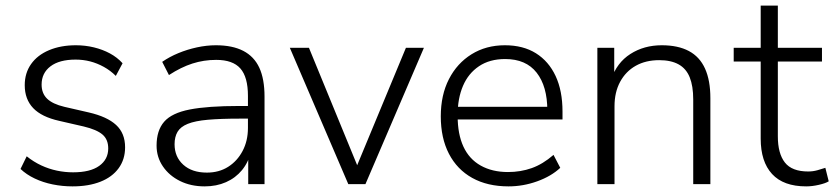

<svg xmlns="http://www.w3.org/2000/svg" viewBox="-20 -655 2968 683"><path d="M238 8Q202 8 167.5 1Q133 -6 103.5 -20Q74 -34 53 -54L75 -99Q100 -79 127 -66.5Q154 -54 182.5 -48Q211 -42 240 -42Q301 -42 333 -65Q365 -88 365 -127Q365 -159 344.5 -176.5Q324 -194 278 -205L191 -225Q128 -239 98 -270.5Q68 -302 68 -352Q68 -395 90.5 -427Q113 -459 154.5 -476.5Q196 -494 250 -494Q283 -494 314 -486.5Q345 -479 371 -465Q397 -451 416 -430L392 -385Q373 -404 349.5 -417Q326 -430 301 -436.5Q276 -443 249 -443Q191 -443 159.5 -419Q128 -395 128 -354Q128 -323 147.5 -304Q167 -285 209 -275L296 -255Q361 -240 393 -210.5Q425 -181 425 -131Q425 -88 402 -56.5Q379 -25 337 -8.5Q295 8 238 8Z M708 8Q659 8 620.5 -11Q582 -30 559.5 -63Q537 -96 537 -137Q537 -191 564 -222Q591 -253 655 -265.5Q719 -278 831 -278H874V-233H832Q765 -233 719.5 -229Q674 -225 648 -214.5Q622 -204 611.5 -186Q601 -168 601 -142Q601 -97 632 -69Q663 -41 716 -41Q759 -41 791.5 -61.5Q824 -82 843 -118Q862 -154 862 -200V-314Q862 -381 835 -411.5Q808 -442 749 -442Q705 -442 664.5 -429Q624 -416 581 -388L557 -435Q583 -453 614.5 -466Q646 -479 680.5 -486.5Q715 -494 748 -494Q807 -494 845.5 -474Q884 -454 902.5 -414Q921 -374 921 -311V0H863V-117H873Q864 -78 841 -50Q818 -22 784 -7Q750 8 708 8Z M1219 0 1011 -485H1079L1263 -37H1238L1424 -485H1488L1280 0Z M1789 8Q1714 8 1660 -22Q1606 -52 1577 -108Q1548 -164 1548 -241Q1548 -317 1577 -373.5Q1606 -430 1657.5 -462Q1709 -494 1776 -494Q1841 -494 1886.5 -465.5Q1932 -437 1956.5 -384.5Q1981 -332 1981 -258V-230H1592V-275H1943L1927 -262Q1927 -348 1889 -396.5Q1851 -445 1777 -445Q1722 -445 1684 -419.5Q1646 -394 1627 -349.5Q1608 -305 1608 -247V-242Q1608 -178 1628.5 -133.5Q1649 -89 1690 -66Q1731 -43 1787 -43Q1832 -43 1871.5 -57Q1911 -71 1949 -104L1973 -58Q1941 -28 1891 -10Q1841 8 1789 8Z M2105 0V-485H2165V-372H2154Q2174 -432 2222.5 -463Q2271 -494 2334 -494Q2392 -494 2430.5 -473.5Q2469 -453 2488 -411Q2507 -369 2507 -306V0H2446V-301Q2446 -349 2433.5 -380Q2421 -411 2394 -426Q2367 -441 2325 -441Q2277 -441 2241.5 -421Q2206 -401 2186 -364Q2166 -327 2166 -277V0Z M2848 8Q2767 8 2726.5 -36Q2686 -80 2686 -162V-436H2590V-485H2686V-635H2747V-485H2904V-436H2747V-170Q2747 -109 2772 -77Q2797 -45 2855 -45Q2872 -45 2888 -49.5Q2904 -54 2916 -58L2928 -10Q2917 -3 2893 2.5Q2869 8 2848 8Z"/></svg>

Font: Nunito Sans 12pt Light
Style: Regular
Weight: 300
Designer: Vernon Adams
Foundry: Vernon Adams
Version: Version 3.101;gftools[0.9.27]